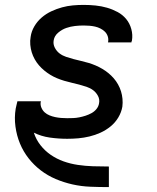

<svg xmlns="http://www.w3.org/2000/svg" viewBox="-20 -558 640 783"><path d="M423 205Q386 205 348.5 203.5Q311 202 275.5 194Q240 186 207 172Q174 158 146 136.5Q118 115 96.5 87.5Q75 60 61.5 27.5Q48 -5 43 -42Q38 -79 44 -115Q46 -123 47.5 -130.5Q49 -138 51 -145H147Q147 -144 146.5 -143.5Q146 -143 146 -142Q144 -130 149 -118.5Q154 -107 162.5 -99.5Q171 -92 182 -87.5Q193 -83 205 -80.5Q217 -78 229 -77Q241 -76 254 -76Q266 -76 278.5 -76.5Q291 -77 303.5 -79.5Q316 -82 328.5 -86Q341 -90 353 -96.5Q365 -103 373.5 -113.5Q382 -124 384 -137Q387 -153 379.5 -167Q372 -181 360 -190Q348 -199 333 -204Q318 -209 303 -213Q288 -217 272.5 -220.5Q257 -224 242 -228.5Q227 -233 212.5 -239Q198 -245 185 -253Q172 -261 160.5 -270.5Q149 -280 139 -291.5Q129 -303 121.5 -316.5Q114 -330 109.5 -344.5Q105 -359 103.5 -375.5Q102 -392 105 -408Q108 -430 120 -450.5Q132 -471 150 -486.5Q168 -502 189.5 -512Q211 -522 233 -528Q255 -534 277 -536Q299 -538 321 -538Q346 -538 370 -535.5Q394 -533 416.5 -526.5Q439 -520 459.5 -509Q480 -498 494.5 -480.5Q509 -463 515.5 -439.5Q522 -416 518 -392Q517 -391 516.5 -389Q516 -387 516 -385H420Q421 -386 421 -386.5Q421 -387 421 -388Q423 -400 419 -411Q415 -422 407 -429.5Q399 -437 389 -442Q379 -447 368 -449.5Q357 -452 345 -453Q333 -454 321 -454Q304 -454 286 -452Q268 -450 250.5 -444Q233 -438 217.5 -425Q202 -412 199 -394Q196 -378 203.5 -363.5Q211 -349 223 -340Q235 -331 250 -326Q265 -321 280 -317Q295 -313 310.5 -309.5Q326 -306 341 -301.5Q356 -297 370 -291Q384 -285 397.5 -277Q411 -269 422.5 -259.5Q434 -250 444 -238.5Q454 -227 461.5 -213.5Q469 -200 473.5 -185.5Q478 -171 479.5 -155Q481 -139 479 -123Q475 -100 462.5 -79Q450 -58 431 -42.5Q412 -27 390 -17Q368 -7 345 -1.5Q322 4 299.5 6Q277 8 254 8Q218 8 183 3Q148 -2 118 -17Q127 11 145 34Q163 57 187 73.5Q211 90 239 100Q267 110 297.5 114.5Q328 119 359 120Q390 121 421 121H422Q422 121 422 121Q422 121 422 121H424V205Z"/></svg>

Font: Iosevka Curly Medium Extended
Style: Italic
Weight: 500
Width: 7
Italic angle: -9°
Monospace: yes
Designer: Belleve Invis
Foundry: Belleve Invis
Version: Version 11.1.0; ttfautohint (v1.8.3)